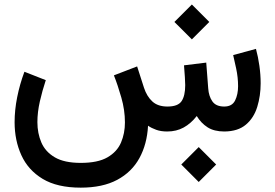

<svg xmlns="http://www.w3.org/2000/svg" viewBox="-20 -589 1232 860"><path d="M870.1 69.8 948.2 147.9 870.1 226.1 792 147.9ZM839.4 -568.8 917.5 -490.7 839.4 -412.6 761.2 -490.7ZM729 0Q700.7 0 679.7 -7.6Q658.7 -15.1 643.1 -25.9Q638.7 56.6 604.5 119.1Q570.3 181.6 504.9 216.6Q439.5 251.5 341.8 251.5Q236.3 251.5 171.1 212.2Q106 172.9 75.7 106.2Q45.4 39.6 45.4 -41.5Q45.4 -95.7 56.9 -153.6Q68.4 -211.4 89.4 -267.6L185.1 -230Q169.4 -182.6 158.4 -134.3Q147.5 -85.9 147.5 -42Q147.5 7.8 165.3 49.3Q183.1 90.8 225.6 115.7Q268.1 140.6 341.8 140.6Q418.5 140.6 461.4 115.7Q504.4 90.8 522 49.6Q539.6 8.3 539.6 -40.5Q539.6 -96.2 523.4 -152.3Q507.3 -208.5 490.2 -251.5L594.2 -291.5L625 -195.8Q637.7 -157.2 662.4 -134.5Q687 -111.8 730 -111.8Q776.9 -111.8 793.2 -135.7Q809.6 -159.7 809.6 -207.5Q809.6 -219.2 808.1 -243.2Q806.6 -267.1 804.2 -296.4L903.8 -308.6L912.6 -193.4Q915 -158.2 931.2 -135Q947.3 -111.8 984.4 -111.8Q1019.5 -111.8 1033 -138.9Q1046.4 -166 1046.4 -203.1Q1046.4 -242.2 1037.8 -282.2Q1029.3 -322.3 1024.4 -342.3L1126.5 -370.1Q1136.2 -334.5 1141.8 -294.7Q1147.5 -254.9 1147.5 -215.8Q1147.5 -159.7 1132.3 -110.4Q1117.2 -61 1081.5 -30.8Q1045.9 -0.5 984.9 0Q939 0 909.7 -18.8Q880.4 -37.6 861.3 -69.3Q835 -35.6 802.5 -17.8Q770 0 729 0Z"/></svg>

Font: Vazirmatn UI FD Medium
Style: Regular
Weight: 500
Designer: Saber Rastikerdar
Foundry: Saber Rastikerdar
Version: Version 33.003